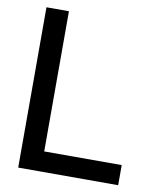

<svg xmlns="http://www.w3.org/2000/svg" viewBox="-83 -805 728 872"><g transform="rotate(10 281.0 -369.5)"><path d="M164.1 -739.3V-92.8H521.5V0H60.5V-739.3Z"/></g></svg>

Font: RobotoJAA
Style: Medium
Weight: 500
Version: Version 2.05; 2016-11-05